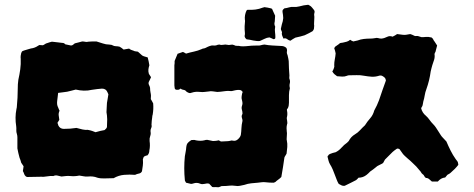

<svg xmlns="http://www.w3.org/2000/svg" viewBox="-20 -755 1988 806"><path d="M623 -321Q624 -309 623.5 -297.5Q623 -286 621 -274Q620 -271 619.5 -268.5Q619 -266 619 -263Q618 -256 617 -247.5Q616 -239 616 -231Q618 -224 614.5 -217Q611 -210 612 -202Q614 -193 610.5 -183.5Q607 -174 608 -163Q611 -142 607 -124Q607 -111 599 -103Q598 -102 595 -102Q592 -102 590 -100Q583 -99 581 -90Q581 -88 580 -86.5Q579 -85 580 -83Q581 -71 579.5 -59.5Q578 -48 576 -36Q572 -28 563.5 -26.5Q555 -25 547 -21Q524 -23 501 -21Q478 -19 457 -7Q447 -7 437 -6.5Q427 -6 417 -6Q410 -6 403 -6.5Q396 -7 389 -9Q379 -13 369 -14Q359 -15 350 -14Q340 -13 331 -15Q322 -17 313 -18Q303 -16 294 -15.5Q285 -15 275 -16Q265 -17 256.5 -16Q248 -15 238 -14Q230 -16 221 -18Q212 -20 204 -16Q190 -17 177 -14.5Q164 -12 150 -13Q136 -13 122.5 -12.5Q109 -12 95 -12Q93 -12 89 -14Q83 -19 81.5 -24.5Q80 -30 76 -37Q77 -42 77.5 -46.5Q78 -51 79 -57Q77 -61 74 -64.5Q71 -68 69 -72Q68 -77 66 -82.5Q64 -88 62 -93Q59 -103 57 -112.5Q55 -122 53 -132V-163Q53 -171 53 -178.5Q53 -186 51 -192Q48 -201 48.5 -209Q49 -217 48 -225Q42 -262 49 -297Q51 -304 51 -311Q51 -318 52 -325Q54 -345 54 -363.5Q54 -382 55 -401Q56 -406 56 -410.5Q56 -415 57 -420Q62 -442 65 -464Q68 -486 67 -508Q66 -515 67 -521.5Q68 -528 69 -532Q71 -539 75.5 -541Q80 -543 84 -544Q92 -546 101 -549Q110 -552 118 -553Q126 -555 132.5 -558.5Q139 -562 145 -566Q149 -566 152.5 -565.5Q156 -565 160 -565Q165 -567 169 -570Q173 -573 178 -574Q183 -576 188.5 -577.5Q194 -579 198 -580Q209 -579 220 -577.5Q231 -576 241 -575Q249 -575 253 -570L254 -569Q260 -568 266 -566.5Q272 -565 278 -564Q283 -564 286.5 -567Q290 -570 294 -573Q302 -575 310 -577Q318 -579 325 -581Q332 -581 338 -579.5Q344 -578 351 -580Q359 -581 368 -581Q377 -581 385 -581Q399 -577 412 -572.5Q425 -568 438 -568Q442 -567 445.5 -567Q449 -567 452 -565Q459 -561 466.5 -561Q474 -561 482 -559L490 -554Q496 -550 499 -547Q507 -549 522 -551Q529 -545 541 -542Q544 -540 549 -539.5Q554 -539 559 -538Q564 -534 568 -530Q572 -526 577 -522Q582 -519 588 -517.5Q594 -516 600 -514Q602 -506 604 -497.5Q606 -489 607 -481Q604 -472 603 -463.5Q602 -455 605 -445Q607 -441 609.5 -438Q612 -435 614 -431Q612 -426 609.5 -421Q607 -416 605 -412Q602 -405 605.5 -398.5Q609 -392 610 -386Q610 -381 610.5 -375.5Q611 -370 612 -366Q615 -354 613 -339Q615 -335 618 -330.5Q621 -326 623 -321ZM435 -359Q434 -361 433 -363.5Q432 -366 431 -368Q425 -383 408 -383Q398 -382 387.5 -381Q377 -380 366 -378Q349 -374 332 -374.5Q315 -375 298 -379Q289 -377 280.5 -374.5Q272 -372 262 -370Q253 -369 243.5 -367.5Q234 -366 224 -365Q223 -356 222 -347.5Q221 -339 220 -331Q218 -315 224 -304Q225 -300 227 -296.5Q229 -293 230 -290Q225 -280 226.5 -270Q228 -260 229 -252Q223 -243 221 -239Q223 -236 223.5 -233Q224 -230 225 -228Q232 -214 248 -214Q262 -214 275 -215Q288 -216 301 -218Q315 -214 326.5 -211.5Q338 -209 348 -210Q359 -208 366.5 -205.5Q374 -203 381 -200Q392 -203 401.5 -205.5Q411 -208 419 -209Q428 -216 429 -222Q429 -230 429.5 -238.5Q430 -247 430 -254Q430 -263 429 -270.5Q428 -278 427 -284Q428 -295 428 -304.5Q428 -314 429 -323Q431 -332 432 -340.5Q433 -349 435 -359Z M1299 -647Q1299 -641 1298 -635Q1297 -629 1292 -624Q1285 -620 1277.5 -616Q1270 -612 1259 -607Q1252 -605 1241.5 -602Q1231 -599 1220 -597Q1215 -594 1209.5 -591Q1204 -588 1199 -584Q1191 -586 1185 -591Q1179 -596 1170 -593Q1167 -599 1165 -604.5Q1163 -610 1163 -615Q1165 -620 1162 -625Q1159 -630 1159 -634Q1161 -645 1163 -652Q1168 -666 1169 -679Q1169 -686 1168 -692Q1167 -698 1166 -705V-710Q1167 -715 1174 -720Q1184 -721 1193.5 -724Q1203 -727 1214 -726Q1224 -725 1236 -728Q1246 -731 1255 -732.5Q1264 -734 1274 -735Q1282 -731 1285.5 -728Q1289 -725 1299 -712Q1302 -706 1300 -701Q1298 -696 1299 -690Q1300 -685 1299.5 -679.5Q1299 -674 1299 -669Q1299 -664 1298.5 -658Q1298 -652 1299 -647ZM1136 -598Q1136 -597 1135.5 -596Q1135 -595 1135 -593Q1134 -592 1131.5 -591Q1129 -590 1127 -591Q1123 -593 1118.5 -595Q1114 -597 1111 -598Q1100 -597 1090.5 -592Q1081 -587 1071 -583Q1064 -582 1057 -583Q1050 -584 1043 -585Q1036 -587 1029 -588Q1022 -589 1015 -590Q1006 -598 1007 -605Q1009 -612 1008 -618Q1007 -624 1007 -631Q1007 -639 1007 -645.5Q1007 -652 1008 -658Q1008 -661 1008.5 -664.5Q1009 -668 1008 -672Q1006 -692 1015 -711Q1018 -714 1020 -714Q1037 -713 1052.5 -715Q1068 -717 1083 -723Q1085 -723 1087 -724Q1089 -725 1090 -725Q1097 -724 1103.5 -723Q1110 -722 1117 -720Q1118 -720 1122 -718Q1125 -712 1128 -704.5Q1131 -697 1135 -689Q1134 -682 1134 -673.5Q1134 -665 1132 -657Q1132 -650 1134 -646Q1136 -644 1135 -641Q1133 -631 1134.5 -620Q1136 -609 1136 -598ZM1197 -385Q1193 -371 1193 -355.5Q1193 -340 1193 -324Q1193 -318 1192 -312Q1191 -306 1188 -300Q1183 -297 1185 -290Q1188 -275 1184 -261Q1184 -259 1184 -256Q1184 -253 1185 -251Q1185 -247 1186 -242Q1187 -237 1185 -233Q1183 -225 1183 -217Q1183 -209 1184 -201Q1185 -197 1184.5 -192.5Q1184 -188 1184 -183Q1184 -179 1183.5 -174Q1183 -169 1184 -166Q1187 -152 1186 -138Q1185 -124 1183 -110Q1182 -107 1179 -103Q1176 -99 1174 -94Q1171 -75 1168 -53.5Q1165 -32 1161 -12Q1154 -5 1147.5 -0.5Q1141 4 1136 9Q1133 10 1131.5 11Q1130 12 1128 12Q1119 12 1111 11.5Q1103 11 1094 10Q1087 9 1079 10Q1071 11 1062 12Q1049 13 1034.5 14.5Q1020 16 1006 21Q996 23 987 25Q978 27 967 25Q954 23 942 24.5Q930 26 917 26Q910 25 904.5 28.5Q899 32 892 31Q887 30 881.5 30.5Q876 31 871 30L858 16Q848 14 838 17Q834 18 829 18Q824 18 820 16Q806 10 792 15Q786 17 782 17Q777 16 771.5 14.5Q766 13 761 12Q760 9 758 6.5Q756 4 756 1Q751 -49 756 -99Q758 -112 759.5 -118.5Q761 -125 762 -138Q763 -148 767 -153.5Q771 -159 783 -167Q788 -167 793 -167.5Q798 -168 802 -166Q822 -162 838 -166Q841 -167 843.5 -167.5Q846 -168 850 -168Q856 -167 862 -165.5Q868 -164 874 -163Q887 -163 899 -166Q902 -163 908 -161Q919 -162 928.5 -162Q938 -162 947 -164Q951 -166 954.5 -165Q958 -164 962 -164Q971 -163 980 -171.5Q989 -180 991 -189Q993 -202 993.5 -216.5Q994 -231 998 -248Q998 -253 995.5 -260.5Q993 -268 997 -275Q997 -276 997.5 -276.5Q998 -277 998 -278Q998 -286 995.5 -294.5Q993 -303 996 -311Q999 -319 997.5 -326.5Q996 -334 994 -343Q994 -347 994.5 -351.5Q995 -356 996 -360Q996 -362 997 -364.5Q998 -367 999 -369L992 -376Q985 -378 978 -377.5Q971 -377 963 -375Q959 -374 954.5 -373Q950 -372 945 -373Q935 -374 925.5 -372.5Q916 -371 906 -370Q902 -370 899 -369.5Q896 -369 892 -369Q882 -370 873.5 -371.5Q865 -373 856 -371Q847 -370 838 -369Q829 -368 821 -369Q811 -370 802.5 -369.5Q794 -369 785 -366Q779 -363 773 -365Q767 -367 762 -371Q758 -376 755.5 -376.5Q753 -377 746 -379Q745 -378 741.5 -381Q738 -384 736 -382Q733 -379 730 -378.5Q727 -378 723 -378Q713 -378 713 -388Q712 -392 712 -396.5Q712 -401 712 -405V-481Q713 -485 713 -489.5Q713 -494 713 -499Q716 -506 719 -513.5Q722 -521 725 -528V-529Q725 -529 733.5 -532Q742 -535 748 -537Q751 -536 754 -534Q757 -532 761 -530Q778 -535 794.5 -538.5Q811 -542 827 -549Q830 -551 834.5 -551.5Q839 -552 843 -554Q847 -556 851 -558Q855 -560 858 -561Q867 -565 876.5 -564Q886 -563 894 -567Q897 -568 901 -568Q909 -565 917.5 -567Q926 -569 934 -567Q941 -565 948 -567Q955 -569 962 -566Q968 -562 975.5 -562.5Q983 -563 990 -561Q1000 -560 1012 -561Q1036 -564 1062 -564Q1068 -563 1074.5 -565Q1081 -567 1090 -568Q1106 -565 1124 -564Q1142 -563 1161 -562Q1173 -562 1182 -554Q1186 -547 1184.5 -539.5Q1183 -532 1187 -524Q1189 -517 1190 -510.5Q1191 -504 1192 -499Q1192 -483 1193 -468Q1194 -453 1195 -438Q1195 -435 1194.5 -431Q1194 -427 1195 -424Q1199 -415 1196.5 -405Q1194 -395 1197 -385ZM1001 -368 1000 -369Q1001 -367 1001 -368Z M1904 -63Q1891 -46 1872 -30Q1869 -27 1865 -25Q1861 -23 1858 -21Q1856 -18 1853.5 -15.5Q1851 -13 1849 -10Q1839 -9 1831.5 -4.5Q1824 0 1818 7H1793Q1787 2 1781.5 -3Q1776 -8 1768 -8Q1763 -11 1761 -16Q1759 -21 1754 -24Q1750 -27 1748 -31Q1746 -35 1742 -39Q1735 -48 1727.5 -56Q1720 -64 1712 -71Q1707 -76 1702 -80.5Q1697 -85 1692 -89Q1676 -103 1672 -108Q1668 -113 1657 -129Q1649 -133 1645 -130Q1641 -127 1636.5 -124Q1632 -121 1628 -117L1596 -85Q1595 -83 1593 -79.5Q1591 -76 1589 -72Q1588 -71 1587 -70Q1586 -69 1584 -68Q1577 -64 1570 -61Q1563 -58 1558 -53Q1546 -43 1534 -35Q1530 -31 1526.5 -27.5Q1523 -24 1519 -21Q1504 -9 1485 -9Q1483 -7 1480.5 -4Q1478 -1 1475 1Q1465 6 1452.5 12.5Q1440 19 1427 25Q1420 26 1414.5 23.5Q1409 21 1402 17Q1397 9 1393.5 -0.5Q1390 -10 1386 -20Q1382 -31 1377 -43Q1372 -55 1365 -66Q1361 -73 1359 -81Q1357 -89 1355 -97Q1355 -101 1358 -102Q1360 -107 1366 -109Q1371 -111 1377 -113Q1383 -115 1389 -116Q1403 -123 1413.5 -135Q1424 -147 1437 -156Q1439 -158 1441 -160Q1443 -162 1444 -163Q1453 -181 1470 -191Q1482 -198 1491.5 -208.5Q1501 -219 1512 -229Q1522 -245 1534 -258.5Q1546 -272 1551 -291Q1557 -302 1562 -312.5Q1567 -323 1571 -334Q1578 -355 1585.5 -376.5Q1593 -398 1600 -417Q1599 -425 1595.5 -428.5Q1592 -432 1587 -435Q1579 -440 1571 -437Q1555 -432 1540 -433Q1525 -434 1508 -437Q1493 -440 1477.5 -439.5Q1462 -439 1447 -439Q1440 -439 1437 -437Q1427 -433 1416.5 -433.5Q1406 -434 1395 -435Q1389 -439 1384 -443.5Q1379 -448 1375 -455Q1377 -458 1378.5 -461Q1380 -464 1381 -467Q1382 -470 1383 -473.5Q1384 -477 1383 -481Q1383 -494 1385.5 -506Q1388 -518 1389 -531Q1388 -536 1386.5 -542Q1385 -548 1383 -553Q1385 -555 1385.5 -556.5Q1386 -558 1387 -559Q1392 -563 1397 -566Q1402 -569 1406 -573Q1409 -575 1412 -575Q1415 -575 1419 -576Q1428 -578 1435.5 -580Q1443 -582 1450 -588Q1455 -584 1463 -581Q1473 -583 1481 -585Q1494 -590 1507.5 -591.5Q1521 -593 1534 -593Q1539 -593 1544.5 -593.5Q1550 -594 1555 -595Q1562 -597 1568 -595Q1574 -593 1581 -593Q1593 -594 1604.5 -600Q1616 -606 1628 -601Q1634 -604 1638.5 -606.5Q1643 -609 1647 -612Q1663 -610 1670.5 -609Q1678 -608 1684.5 -609Q1691 -610 1702 -612Q1706 -611 1709.5 -609.5Q1713 -608 1717 -606Q1719 -605 1721.5 -604Q1724 -603 1726 -604Q1734 -605 1741.5 -601.5Q1749 -598 1756 -599Q1762 -600 1768 -600Q1774 -600 1779 -600Q1783 -599 1786 -598.5Q1789 -598 1791 -598Q1797 -594 1799 -589Q1801 -584 1804 -581L1815 -564Q1811 -551 1808 -537Q1807 -536 1805.5 -533Q1804 -530 1804 -528Q1806 -516 1802.5 -504.5Q1799 -493 1795 -482Q1793 -476 1791.5 -469.5Q1790 -463 1788 -455Q1783 -417 1770 -381Q1765 -368 1763 -355Q1761 -342 1757 -329Q1756 -325 1755.5 -320.5Q1755 -316 1754 -313Q1753 -309 1751 -306.5Q1749 -304 1748 -300Q1753 -281 1768 -269Q1776 -262 1783 -252Q1790 -242 1799 -233Q1805 -227 1810 -219.5Q1815 -212 1820 -204Q1827 -193 1830.5 -187.5Q1834 -182 1839 -177Q1844 -172 1854 -161Q1862 -142 1871.5 -123Q1881 -104 1893 -87Q1895 -84 1898 -80.5Q1901 -77 1902 -74Q1903 -72 1903 -69.5Q1903 -67 1904 -63Z"/></svg>

Font: Daruma Drop One
Style: Regular
Weight: 400
Designer: Maniackers Design
Version: Version 1.000